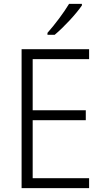

<svg xmlns="http://www.w3.org/2000/svg" viewBox="-20 -967 534 987"><path d="M401 -939V-947H335C308 -902 263 -842 224 -798V-788H261C308 -827 372 -896 401 -939ZM438 0V-51H148V-349H421V-400H148V-663H438V-714H91V0Z"/></svg>

Font: Noto Sans Gujarati UI SemiCondensed Light
Style: Regular
Weight: 300
Width: 4
Designer: Jelle Bosma - Monotype Design Team, Universal Thirst
Foundry: Monotype Imaging Inc.
Version: Version 2.106